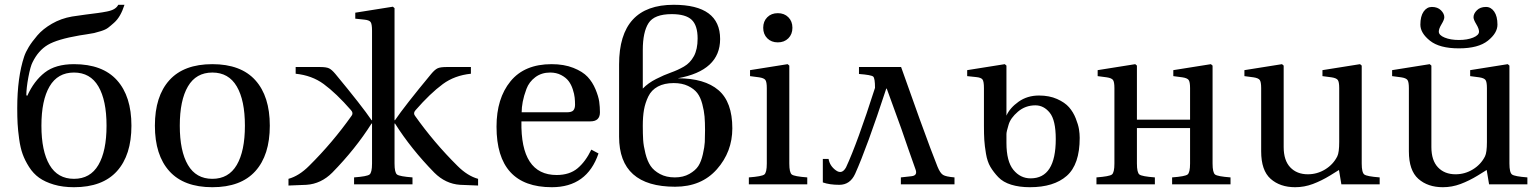

<svg xmlns="http://www.w3.org/2000/svg" viewBox="-20 -770 6430 802"><path d="M52 -318Q52 -447 81 -534Q87 -552 100 -573.5Q113 -595 136 -622Q159 -649 197 -671Q235 -693 281 -701Q306 -705 337 -709Q368 -713 387.5 -715.5Q407 -718 427 -722Q447 -726 458 -733Q469 -740 474 -750H500Q492 -725 481.5 -706.5Q471 -688 456.5 -675Q442 -662 431.5 -654Q421 -646 401.5 -640Q382 -634 373 -632Q364 -630 341 -626.5Q318 -623 312 -622Q219 -606 179.5 -582.5Q140 -559 116 -510Q107 -493 98.5 -447.5Q90 -402 90 -372L94 -370Q122 -432 167 -467Q212 -502 289 -502Q408 -502 468.5 -435Q529 -368 529 -245Q529 -122 468.5 -55Q408 12 289 12Q242 12 205 1Q168 -10 143.5 -27.5Q119 -45 101.5 -72.5Q84 -100 74.5 -126.5Q65 -153 60 -189.5Q55 -226 53.5 -253.5Q52 -281 52 -318ZM187 -409Q153 -351 153 -245Q153 -139 187 -81Q221 -23 289 -23Q357 -23 391 -81Q425 -139 425 -245Q425 -351 391 -409Q357 -467 289 -467Q221 -467 187 -409Z M687.5 -55Q627 -122 627 -245Q627 -368 687.5 -435Q748 -502 867 -502Q986 -502 1046.5 -435Q1107 -368 1107 -245Q1107 -122 1046.5 -55Q986 12 867 12Q748 12 687.5 -55ZM765 -409Q731 -351 731 -245Q731 -139 765 -81Q799 -23 867 -23Q935 -23 969 -81Q1003 -139 1003 -245Q1003 -351 969 -409Q935 -467 867 -467Q799 -467 765 -409Z M1534 -268V-642Q1534 -670 1528 -678Q1522 -686 1502 -688L1464 -692V-717L1621 -742L1628 -736V-268H1630Q1670 -327 1781 -461Q1796 -479 1807.5 -484.5Q1819 -490 1844 -490H1947V-462Q1879 -455 1830 -419Q1777 -380 1716 -310Q1705 -298 1713 -287Q1793 -174 1891 -77Q1933 -35 1977 -23V5L1902 2Q1841 -2 1794 -49Q1697 -148 1630 -254H1628V-87Q1628 -49 1638.5 -41Q1649 -33 1703 -29V0H1459V-29Q1513 -33 1523.5 -41Q1534 -49 1534 -87V-254H1532Q1465 -148 1368 -49Q1321 -2 1260 2L1185 5V-23Q1229 -35 1271 -77Q1369 -174 1449 -287Q1457 -298 1446 -310Q1385 -380 1332 -419Q1283 -455 1215 -462V-490H1318Q1343 -490 1354.5 -484.5Q1366 -479 1381 -461Q1492 -327 1532 -268Z M2054 -241Q2054 -359 2112.5 -430.5Q2171 -502 2284 -502Q2336 -502 2375 -486.5Q2414 -471 2434.5 -449Q2455 -427 2467.5 -397Q2480 -367 2483 -345Q2486 -323 2486 -301Q2486 -263 2446 -263H2158Q2154 -39 2305 -39Q2359 -39 2392.5 -67Q2426 -95 2450 -145L2480 -129Q2432 12 2285 12Q2054 12 2054 -241ZM2159 -301H2348Q2368 -301 2375 -309Q2382 -317 2382 -333Q2382 -347 2380.5 -362Q2379 -377 2372.5 -397Q2366 -417 2355 -431.5Q2344 -446 2324 -456.5Q2304 -467 2278 -467Q2242 -467 2216 -447.5Q2190 -428 2179 -398.5Q2168 -369 2163.5 -345Q2159 -321 2159 -301Z M2799 -29Q2834 -29 2859.5 -43.5Q2885 -58 2897 -76.5Q2909 -95 2916 -126Q2923 -157 2924 -176.5Q2925 -196 2925 -226Q2925 -259 2923 -283Q2921 -307 2913.5 -335.5Q2906 -364 2892.5 -381.5Q2879 -399 2854 -411Q2829 -423 2794 -423Q2755 -423 2728 -408.5Q2701 -394 2688 -367Q2675 -340 2670 -311.5Q2665 -283 2665 -245Q2665 -210 2666.5 -185.5Q2668 -161 2676 -129Q2684 -97 2697.5 -77Q2711 -57 2737 -43Q2763 -29 2799 -29ZM2665 -561V-400Q2687 -423 2720.5 -440Q2754 -457 2782.5 -467Q2811 -477 2837 -492Q2863 -507 2878.5 -535.5Q2894 -564 2894 -609Q2894 -664 2869 -687.5Q2844 -711 2786 -711Q2713 -711 2689 -673.5Q2665 -636 2665 -561ZM2811 -443Q2923 -443 2981 -393.5Q3039 -344 3039 -234Q3039 -136 2974.5 -63Q2910 10 2800 10Q2566 10 2566 -199V-501Q2566 -750 2794 -750Q2988 -750 2988 -607Q2988 -475 2811 -443Z M3185 -610Q3168 -627 3168 -654Q3168 -681 3185 -698Q3202 -715 3229 -715Q3256 -715 3273 -698Q3290 -681 3290 -654Q3290 -627 3273 -610Q3256 -593 3229 -593Q3202 -593 3185 -610ZM3108 0V-29Q3162 -33 3172.5 -41Q3183 -49 3183 -87V-402Q3183 -428 3177 -436Q3171 -444 3151 -447L3113 -452V-477L3270 -502L3277 -496V-87Q3277 -49 3287.5 -41Q3298 -33 3352 -29V0Z M3635 -403Q3635 -443 3627.5 -450Q3620 -457 3568 -461V-490H3672H3744L3821 -274Q3874 -128 3896 -74Q3907 -47 3919 -39.5Q3931 -32 3967 -29V0H3743V-29L3788 -34Q3814 -37 3804 -63Q3794 -91 3774 -148Q3754 -205 3745 -232L3684 -400H3682Q3601 -153 3552 -44Q3531 2 3486 2Q3445 2 3417 -8V-106H3441Q3446 -77 3471.5 -58.5Q3497 -40 3514 -71Q3561 -172 3635 -403Z M4184 -210V-211V-203V-194V-184V-171V-173Q4184 -96 4213 -60.5Q4242 -25 4285 -25Q4390 -25 4390 -189Q4390 -268 4365 -299Q4340 -330 4305 -330Q4263 -330 4232 -303.5Q4201 -277 4193 -249Q4184 -220 4184 -210ZM4184 -400V-287Q4198 -319 4234.5 -345Q4271 -371 4320 -371Q4363 -371 4395.5 -356.5Q4428 -342 4445.5 -322Q4463 -302 4473.5 -275.5Q4484 -249 4487 -230Q4490 -211 4490 -194Q4490 -83 4436 -35.5Q4382 12 4282 12Q4238 12 4204 1.5Q4170 -9 4150 -30Q4130 -51 4117 -73Q4104 -95 4098.5 -128Q4093 -161 4091.5 -185Q4090 -209 4090 -244V-402Q4090 -430 4084 -438Q4078 -446 4058 -448L4020 -452V-477L4177 -502L4184 -496Z M5045 -406V-87Q5045 -49 5055.5 -41Q5066 -33 5120 -29V0H4876V-29Q4930 -33 4940.5 -41Q4951 -49 4951 -87V-235H4729V-87Q4729 -49 4739.5 -41Q4750 -33 4804 -29V0H4560V-29Q4614 -33 4624.5 -41Q4635 -49 4635 -87V-402Q4635 -428 4629 -436Q4623 -444 4603 -447L4565 -452V-477L4722 -502L4729 -496V-403V-270H4951V-402Q4951 -428 4945 -436Q4939 -444 4919 -447L4881 -452V-477L5038 -502L5045 -496Z M5178 -452V-477L5335 -502L5342 -496V-403V-156Q5342 -100 5369.5 -71Q5397 -42 5443 -42Q5482 -42 5515.5 -62.5Q5549 -83 5566 -117Q5574 -133 5574 -177V-402Q5574 -428 5568 -436Q5562 -444 5542 -447L5504 -452V-477L5661 -502L5668 -496V-406V-87Q5668 -49 5679 -41Q5690 -33 5743 -29V0H5583L5573 -60Q5572 -59 5536 -37Q5500 -15 5464 -1.5Q5428 12 5390 12Q5327 12 5287.5 -23Q5248 -58 5248 -138V-402Q5248 -428 5242 -436Q5236 -444 5216 -447Z M5961 -741Q5985 -741 5999 -727Q6013 -713 6013 -698Q6013 -688 6001.5 -669Q5990 -650 5990 -638Q5990 -623 6014.5 -613Q6039 -603 6074 -603Q6109 -603 6133.5 -613Q6158 -623 6158 -638Q6158 -650 6146.5 -669Q6135 -688 6135 -698Q6135 -713 6149 -727Q6163 -741 6187 -741Q6208 -741 6221.5 -721.5Q6235 -702 6235 -667Q6235 -632 6195 -600Q6155 -568 6074 -568Q5993 -568 5953 -600Q5913 -632 5913 -667Q5913 -702 5926.5 -721.5Q5940 -741 5961 -741ZM5795 -452V-477L5952 -502L5959 -496V-156Q5959 -100 5986.5 -71Q6014 -42 6060 -42Q6099 -42 6132.5 -62.5Q6166 -83 6183 -117Q6191 -133 6191 -177V-402Q6191 -428 6185 -436Q6179 -444 6159 -447L6121 -452V-477L6278 -502L6285 -496V-87Q6285 -49 6296 -41Q6307 -33 6360 -29V0H6200L6190 -60Q6189 -59 6153 -37Q6117 -15 6081 -1.5Q6045 12 6007 12Q5944 12 5904.5 -23Q5865 -58 5865 -138V-402Q5865 -428 5859 -436Q5853 -444 5833 -447Z"/></svg>

Font: Linguistics Pro
Style: Regular
Weight: 400
Designer: Stefan Peev, Context Ltd
Foundry: Stefan Peev, Context Ltd
Version: Version 001.000